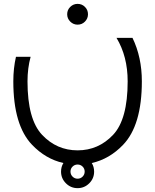

<svg xmlns="http://www.w3.org/2000/svg" viewBox="-20 -645 802 992"><path d="M380.9 -517.6Q358.9 -517.6 343 -533.4Q327.1 -549.3 327.1 -571.3Q327.1 -593.8 343 -609.4Q358.9 -625 380.9 -625Q403.3 -625 418.9 -609.4Q434.6 -593.8 434.6 -571.3Q434.6 -549.3 418.9 -533.4Q403.3 -517.6 380.9 -517.6ZM380.9 278.3Q396 278.3 406.7 267.6Q417.5 256.8 417.5 241.7Q417.5 226.1 406.7 215.6Q396 205.1 380.9 205.1Q365.7 205.1 355 215.6Q344.2 226.1 344.2 241.7Q344.2 256.8 355 267.6Q365.7 278.3 380.9 278.3ZM307.6 197.3Q216.3 176.8 146 103.5Q48.8 2.4 48.8 -224.6Q48.8 -292 62.5 -351.6H138.2Q122.1 -292.5 122.1 -224.6Q122.1 -27.8 197.8 52Q273.4 131.8 380.9 131.8Q488.3 131.8 564 52Q639.6 -27.8 639.6 -224.6Q639.6 -353.5 582 -449.2H664.6Q712.9 -349.6 712.9 -224.6Q712.9 2.4 615.7 103.5Q545.4 176.8 454.1 197.3Q466.3 216.8 466.3 241.7Q466.3 276.9 441.2 302Q416 327.1 380.9 327.1Q345.7 327.1 320.6 302Q295.4 276.9 295.4 241.7Q295.4 216.8 307.6 197.3Z"/></svg>

Font: Catrinity
Style: Regular
Weight: 400
Designer: Alexander Lange
Foundry: High-Logic / Made with FontCreator
Version: Version 2.090;May 20, 2024;FontCreator 15.0.0.2974 64-bit